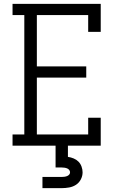

<svg xmlns="http://www.w3.org/2000/svg" viewBox="-20 -755 640 995"><path d="M45 0V-58H106V-677H45V-735H502V-590H437V-677H171V-411H427V-353H171V-58H437V-145H502V0ZM200 220V162H300Q307 162 314 161Q321 160 327.5 157.5Q334 155 338.5 150Q343 145 343 138Q343 131 338.5 125.5Q334 120 327.5 117.5Q321 115 314 114Q307 113 300 113H268V0H332V58Q347 60 361.5 66Q376 72 386.5 82.5Q397 93 402.5 108Q408 123 408 138Q408 157 399 174.5Q390 192 374 202.5Q358 213 338.5 216.5Q319 220 300 220Z"/></svg>

Font: Iosevka Slab Light Extended
Style: Regular
Weight: 300
Width: 7
Monospace: yes
Designer: Belleve Invis
Foundry: Belleve Invis
Version: Version 11.1.0; ttfautohint (v1.8.3)